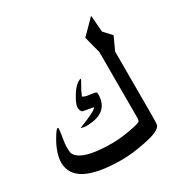

<svg xmlns="http://www.w3.org/2000/svg" viewBox="-171 -922 988 1026"><g transform="rotate(-30 322.5 -409.5)"><path d="M354.5 -401.4Q354.5 -286.1 213.9 -286.1Q196.8 -286.1 182.6 -292.5Q299.3 -337.9 299.3 -353L234.9 -364.7Q222.7 -373.5 222.7 -396.5Q222.7 -403.8 227.1 -415.8Q231.4 -427.7 238.8 -441.4Q246.1 -455.1 255.4 -469.2Q264.6 -483.4 275.1 -494.6Q285.6 -505.9 296.1 -512.9Q306.6 -520 315.9 -520Q313.5 -514.2 309.8 -507.1Q306.2 -500 303.2 -495.6Q293.5 -479.5 285.9 -464.4Q278.3 -449.2 272.5 -434.6Q283.2 -425.8 307.1 -422.9Q324.7 -420.4 334.2 -418.9Q343.8 -417.5 348.1 -415.5Q352.5 -413.6 353.5 -410.4Q354.5 -407.2 354.5 -401.4ZM464.8 -165Q470.2 -167.5 472.2 -181.2V-594.7Q465.8 -618.2 459 -643.8Q452.1 -669.4 445.3 -697.3L530.8 -783.7L539.1 -681.2L583 -633.8L546.4 -553.7V-178.2Q546.4 -148.4 545.9 -129.2Q545.4 -109.9 543.9 -102.1Q539.6 -86.4 511.2 -73.2Q482.9 -60.1 429.7 -50.3Q387.2 -42 353.8 -38.3Q320.3 -34.7 291 -34.7Q0 -34.7 0 -183.6Q0 -208.5 9.5 -239Q19 -269.5 36.6 -300.8Q50.8 -326.2 60.8 -339.8Q70.8 -353.5 75.2 -353.5L79.6 -353V-346.2Q79.6 -338.9 77.6 -325Q75.7 -311 73.2 -295.9Q70.8 -280.8 68.8 -267.1Q66.9 -253.4 66.9 -246.6Q66.9 -216.8 69.3 -204.6Q80.6 -172.4 135.3 -154.8Q189.9 -137.2 288.6 -137.2Q308.6 -137.2 335 -139.6Q361.3 -142.1 387 -146.2Q412.6 -150.4 434.1 -155.3Q455.6 -160.2 464.8 -165Z"/></g></svg>

Font: XB Khoramshahr
Style: Regular
Weight: 400
Designer: Behnam
Foundry: Irmug
Version: Version 8.005 2009